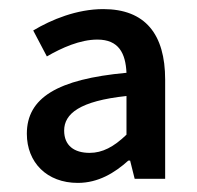

<svg xmlns="http://www.w3.org/2000/svg" viewBox="-20 -830 433 422"><path d="M151 -428C196 -428 232 -450 262 -477H266L276 -437H343V-655C343 -755 299 -810 207 -810C149 -810 93 -787 53 -763L83 -706C116 -725 156 -743 194 -743C241 -743 256 -713 258 -670C106 -656 39 -615 39 -536C39 -473 83 -428 151 -428ZM177 -494C143 -494 121 -510 121 -543C121 -580 155 -608 258 -619V-534C230 -507 205 -494 177 -494Z"/></svg>

Font: Noto Sans TC Medium
Style: Regular
Weight: 500
Designer: Ryoko NISHIZUKA 西塚涼子 (kana, bopomofo & ideographs); Paul D. Hunt (Latin, Greek & Cyrillic); Sandoll Communications 산돌커뮤니
Foundry: Adobe
Version: Version 2.004;hotconv 1.0.118;makeotfexe 2.5.65603